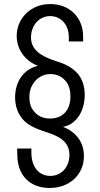

<svg xmlns="http://www.w3.org/2000/svg" viewBox="-20 -727 498 954"><path d="M227 207C325 207 397 141 397 49C397 -24 355 -72 293 -97C328 -102 357 -125 376 -157C392 -184 401 -219 401 -255C401 -302 387 -336 367 -360C335 -398 289 -414 256 -424C186 -447 134 -478 134 -541C134 -598 172 -647 229 -647C283 -647 322 -604 322 -542V-521H393V-548C392 -641 325 -707 230 -707C130 -707 63 -633 63 -549C63 -477 110 -421 169 -400C132 -392 101 -370 82 -340C65 -315 55 -281 55 -243C55 -209 64 -178 78 -155C104 -111 147 -92 197 -75C257 -55 325 -34 325 43C325 102 286 147 230 147C174 147 137 104 136 34V11H65L66 44C67 144 128 207 227 207ZM228 -138C190 -138 161 -154 142 -183C130 -200 126 -221 126 -245C126 -269 131 -289 142 -307C159 -337 192 -359 229 -359C265 -359 291 -344 309 -321C323 -303 330 -278 330 -248C330 -223 325 -200 314 -182C297 -154 268 -138 228 -138Z"/></svg>

Font: Arthouse Owned
Style: Regular
Weight: 400
Designer: Jeremy Tribby
Foundry: Tribby Type
Version: Version 1.000;PS 001.000;hotconv 1.0.88;makeotf.lib2.5.64775